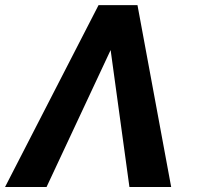

<svg xmlns="http://www.w3.org/2000/svg" viewBox="-27 -748 788 768"><path d="M490.7 0 412.1 -572.8V-727.5H522.9L657.7 0ZM427.2 -572.8 159.2 0H-6.8L367.2 -727.5H478Z"/></svg>

Font: Inter 28pt
Style: Bold Italic
Weight: 700
Italic angle: -9.3988°
Designer: Rasmus Andersson
Foundry: rsms
Version: Version 4.001;git-66647c0bb